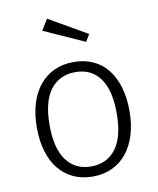

<svg xmlns="http://www.w3.org/2000/svg" viewBox="-85 -823 743 901"><g transform="rotate(-10 286.0 -372.5)"><path d="M65 -261Q65 -324 80.5 -374.5Q96 -425 125 -460.5Q154 -496 195 -515Q236 -534 288 -534Q339 -534 380 -515.5Q421 -497 449 -461.5Q477 -426 492 -376Q507 -326 507 -263Q507 -200 491.5 -149.5Q476 -99 447.5 -63.5Q419 -28 378 -8.5Q337 11 285 11Q233 11 192.5 -8Q152 -27 123.5 -62Q95 -97 80 -147.5Q65 -198 65 -261ZM288 -486Q212 -486 169 -430Q126 -374 126 -261Q126 -150 168 -93.5Q210 -37 285 -37Q361 -37 403.5 -93.5Q446 -150 446 -263Q446 -374 404.5 -430Q363 -486 288 -486ZM363 -617 169 -704 201 -756 383 -651Z"/></g></svg>

Font: Jldddboxgfspflltxgxzjzlszac
Style: Regular
Weight: 300
Designer: Carrois Corporate & Edenspiekermann
Foundry: Carrois Corporate GbR & Edenspiekermann AG
Version: Version 2.001